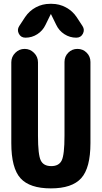

<svg xmlns="http://www.w3.org/2000/svg" viewBox="-20 -990 540 1019"><path d="M460 -661.1V-230.5Q460 -98.6 411.1 -44.4Q362.3 9.8 250 9.8Q137.7 9.8 88.9 -43.9Q40 -97.7 40 -230.5V-659.2Q40 -688.5 61 -709.5Q82 -730.5 110.8 -730.5Q139.6 -730.5 160.6 -709.5Q181.6 -688.5 181.6 -659.2V-269.5Q181.6 -168.9 196.3 -138.7Q210.9 -108.4 252 -108.4Q293 -108.4 307.6 -138.7Q322.3 -168.9 322.3 -269.5V-661.1Q322.3 -690.4 342.3 -710.4Q362.3 -730.5 391.1 -730.5Q419.9 -730.5 439.9 -710.4Q460 -690.4 460 -661.1ZM254.9 -969.7Q294.9 -969.7 330.1 -950.7Q365.2 -931.6 386.7 -899.4L418 -851.6Q430.7 -832 419.9 -811Q409.2 -790 384.8 -790Q350.6 -790 321.8 -808.6Q293 -827.1 278.3 -858.4L251 -914.1Q251 -915 250 -915Q249 -915 249 -914.1L221.7 -858.4Q207 -827.1 178.2 -808.6Q149.4 -790 115.2 -790Q90.8 -790 80.1 -811Q69.3 -832 82 -851.6L113.3 -899.4Q135.7 -932.6 170.4 -951.2Q205.1 -969.7 245.1 -969.7Z"/></svg>

Font: Rounded-X Mgen+ 1m bold
Style: Bold
Weight: 700
Designer: [Source Han Sans]
Ryoko NISHIZUKA  (kana & ideographs); Paul D. Hunt (Latin, Greek & Cyrillic); Wenlong ZHANG  (bopomofo
Version: Version 1.059.20150602